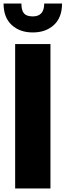

<svg xmlns="http://www.w3.org/2000/svg" viewBox="-26 -1057 368 1077"><path d="M-6 -1037H94Q94 -999 108.5 -982Q123 -965 158 -965Q222 -965 222 -1037H322Q322 -959 276.5 -917Q231 -875 158 -875Q85 -875 39.5 -917Q-6 -959 -6 -1037ZM59 0V-810H257V0Z"/></svg>

Font: Oswald Heavy
Style: Regular
Weight: 400
Designer: Vernon Adams
Foundry: Vernon Adams
Version: Version 4.101